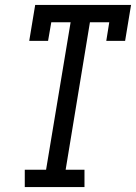

<svg xmlns="http://www.w3.org/2000/svg" viewBox="-20 -755 549 775"><path d="M80 0V-70H166L265 -665H187L174 -590H98L122 -735H509L485 -590H409L421 -665H343L245 -70H321V0Z"/></svg>

Font: Iosevka Slab Oblique
Style: Regular
Weight: 400
Italic angle: -9°
Monospace: yes
Designer: Belleve Invis
Foundry: Belleve Invis
Version: Version 11.1.1; ttfautohint (v1.8.3)